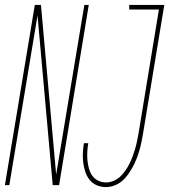

<svg xmlns="http://www.w3.org/2000/svg" viewBox="-45 -755 690 783"><path d="M-25 0 97 -735H122L184 -43L299 -735H317L196 0H170L108 -692L-7 0ZM387 8Q367 8 349.5 0.5Q332 -7 320.5 -21.5Q309 -36 303 -54Q297 -72 294.5 -91.5Q292 -111 293 -131Q294 -151 297 -171H315Q312 -154 311 -136.5Q310 -119 311.5 -102Q313 -85 317.5 -68.5Q322 -52 331 -39Q340 -26 355 -18.5Q370 -11 388 -11Q403 -11 418.5 -17.5Q434 -24 446 -35.5Q458 -47 467.5 -61Q477 -75 484 -89.5Q491 -104 496.5 -119Q502 -134 506.5 -149.5Q511 -165 514 -180.5Q517 -196 520 -211L603 -716H482V-735H625L538 -208Q535 -191 531.5 -174Q528 -157 523 -140Q518 -123 511.5 -106.5Q505 -90 496.5 -74.5Q488 -59 477.5 -44Q467 -29 453 -17Q439 -5 421.5 1.5Q404 8 387 8Z"/></svg>

Font: Iosevka Curly ThExObl
Style: Regular
Weight: 100
Width: 7
Italic angle: -9°
Monospace: yes
Designer: Belleve Invis
Foundry: Belleve Invis
Version: Version 11.1.0; ttfautohint (v1.8.3)